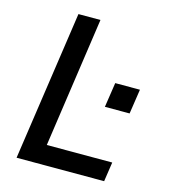

<svg xmlns="http://www.w3.org/2000/svg" viewBox="-108 -810 796 897"><g transform="rotate(15 290.0 -361.5)"><path d="M55 0 160.5 -723H267L176 -94H492.5L478.5 0ZM392 -336.5 410 -456H529.5L511.5 -336.5Z"/></g></svg>

Font: Public Sans Thin Medium
Style: Italic
Weight: 500
Italic angle: -8°
Version: Version 2.001